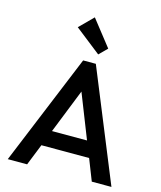

<svg xmlns="http://www.w3.org/2000/svg" viewBox="-138 -1071 979 1170"><g transform="rotate(15 351.0 -486.0)"><path d="M24 0H146L200 -135H501L554 0H678L392 -700H312ZM228 -887 391 -759 441 -809 313 -972ZM240 -235 351 -514 461 -235Z"/></g></svg>

Font: MV Cash Medium
Style: Regular
Weight: 500
Designer: Rodrigo Fuenzalida
Foundry: fragTYPE
Version: Version 1.100;Glyphs 3.1.2 (3151)